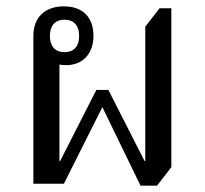

<svg xmlns="http://www.w3.org/2000/svg" viewBox="-20 -578 645 604"><path d="M422 6H474L519 -52V-552H482L437 -494V-71H435L321 -295H283L169 -71H167V-375C171 -374 180 -373 188 -373C239 -373 274 -408 274 -465C274 -522 242 -558 181 -558C122 -558 85 -524 85 -465V0H181L302 -241ZM183 -414C152 -414 137 -434 137 -465C137 -496 152 -516 183 -516C214 -516 229 -496 229 -465C229 -434 214 -414 183 -414Z"/></svg>

Font: Noto Serif Thai SemiCondensed
Style: Regular
Weight: 400
Width: 4
Designer: Monotype Design Team
Foundry: Monotype Imaging Inc.
Version: Version 2.002